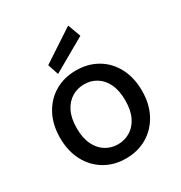

<svg xmlns="http://www.w3.org/2000/svg" viewBox="-178 -876 955 1015"><g transform="rotate(-30 300.0 -369.0)"><path d="M299 12Q227 12 170.5 -21.5Q114 -55 82 -115.5Q50 -176 50 -256Q50 -337 82.5 -397.5Q115 -458 171.5 -491Q228 -524 300 -524Q373 -524 429.5 -491Q486 -458 518 -397.5Q550 -337 550 -256Q550 -176 517.5 -115.5Q485 -55 428.5 -21.5Q372 12 299 12ZM299 -74Q340 -74 374 -94.5Q408 -115 428 -155.5Q448 -196 448 -256Q448 -317 428.5 -357.5Q409 -398 375.5 -418.5Q342 -439 301 -439Q260 -439 226 -418.5Q192 -398 172 -357.5Q152 -317 152 -256Q152 -196 172 -155.5Q192 -115 225.5 -94.5Q259 -74 299 -74ZM210 -555 188 -621 384 -750 413 -671Z"/></g></svg>

Font: DM Sans 12pt Medium
Style: Regular
Weight: 500
Version: Version 4.004;gftools[0.9.30]